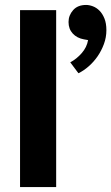

<svg xmlns="http://www.w3.org/2000/svg" viewBox="-20 -756 450 776"><path d="M61 0V-715H207V0ZM319 -597Q291 -602 274 -620.5Q257 -639 257 -667Q257 -694 275.5 -715Q294 -736 328 -736Q341 -736 355.5 -730.5Q370 -725 382 -713Q394 -701 402 -681.5Q410 -662 410 -634Q410 -605 400 -578Q390 -551 374.5 -528.5Q359 -506 338.5 -488Q318 -470 297 -460L264 -504Q290 -518 310.5 -541.5Q331 -565 336 -594Z"/></svg>

Font: Mukta Malar ExtraBold
Style: Regular
Weight: 800
Designer: Aadarsh Rajan, Girish Dalvi, Yashodeep Gholap
Foundry: Ek Type
Version: Version 2.538;PS 1.000;hotconv 16.6.51;makeotf.lib2.5.65220;